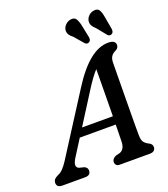

<svg xmlns="http://www.w3.org/2000/svg" viewBox="-188 -1034 1006 1149"><g transform="rotate(-20 314.5 -460.0)"><path d="M140 -130.5Q106.5 -77.5 141 -65.5L170 -58.5Q190.5 -50 190.5 -31Q190.5 0 154.5 0H10.5Q-25.5 0 -25.5 -29Q-25.5 -41.5 -18 -50.8Q-10.5 -60 9 -69Q25 -75 41.2 -92.5Q57.5 -110 73 -134.5L315.5 -514Q439.5 -710 558 -710Q583.5 -710 594.2 -701.5Q605 -693 605 -680Q605 -659.5 584 -649.5Q566 -641.5 556 -627Q546 -612.5 546 -584.5Q545.5 -548 545 -499.5Q544.5 -451 544 -397.5Q543.5 -344 543 -292Q542.5 -240 542.2 -196.2Q542 -152.5 542.5 -124.5Q543 -96 552.5 -82.5Q562 -69 585.5 -57.5Q603 -48 603 -30Q603 -16.5 594 -8.2Q585 0 567.5 0H374.5Q360 0 353.2 -7.8Q346.5 -15.5 346.5 -27Q346.5 -47.5 372.5 -59L398.5 -65.5Q431.5 -77 432.5 -127Q433.5 -169 434.5 -234H205.5ZM362.5 -481.5 239 -286.5H435.5Q436.5 -360.5 437.2 -440.5Q438 -520.5 438.5 -585.5Q423.5 -569.5 404.5 -543.8Q385.5 -518 362.5 -481.5ZM593 -862.5 607.5 -781Q608.5 -772.5 607.2 -765Q606 -757.5 599 -752Q584 -742.5 571.5 -754.5L521.5 -816Q506 -829.5 499 -842.5Q492 -855.5 494 -871.5Q496.5 -889.5 511 -903.5Q525.5 -917.5 545.5 -920Q570 -923 579.2 -906.5Q588.5 -890 593 -862.5ZM446 -862.5 462.5 -781.5Q464 -773.5 463 -766Q462 -758.5 455.5 -753Q441.5 -742.5 427.5 -754L376 -814Q360 -826 352.2 -838.2Q344.5 -850.5 345.5 -867Q347.5 -885 361.5 -899.2Q375.5 -913.5 395 -917Q419.5 -921 429.8 -905.2Q440 -889.5 446 -862.5Z"/></g></svg>

Font: Fraunces 9pt S100
Style: Italic
Weight: 400
Italic angle: -16°
Version: Version 1.000; ttfautohint (v1.8.3)